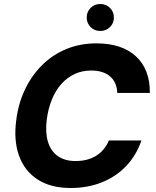

<svg xmlns="http://www.w3.org/2000/svg" viewBox="-20 -929 781 961"><path d="M334 12Q234 12 168.5 -30.5Q103 -73 75.5 -149Q48 -225 61 -325Q71 -409 104.5 -480Q138 -551 190.5 -603Q243 -655 312 -683.5Q381 -712 462 -712Q590 -712 660.5 -647Q731 -582 730 -464H567Q565 -517 531 -546.5Q497 -576 436 -576Q391 -576 353.5 -558.5Q316 -541 287 -508.5Q258 -476 239.5 -430.5Q221 -385 214 -330Q206 -266 220 -219.5Q234 -173 269 -148Q304 -123 358 -123Q419 -123 461.5 -149.5Q504 -176 525 -226H688Q662 -151 611.5 -98Q561 -45 490 -16.5Q419 12 334 12ZM482 -774Q453 -774 433.5 -793.5Q414 -813 414 -841Q414 -870 433.5 -889.5Q453 -909 482 -909Q511 -909 530.5 -889.5Q550 -870 550 -841Q550 -813 530.5 -793.5Q511 -774 482 -774Z"/></svg>

Font: DM Sans 11pt Black
Style: Italic
Weight: 900
Italic angle: -10°
Version: Version 4.004;gftools[0.9.30]